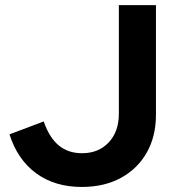

<svg xmlns="http://www.w3.org/2000/svg" viewBox="-20 -720 681 750"><path d="M299.6 10.3Q194.5 10.3 121.6 -42.8Q48.7 -95.9 17 -195.2L150.7 -245.6Q172.7 -182.4 209.5 -151.9Q246.3 -121.5 300.5 -121.5Q365.2 -121.5 404.7 -163.7Q444.3 -205.9 444.3 -275.7V-700H589.2V-271.9Q589.2 -187.2 553.2 -123.8Q517.1 -60.4 452.2 -25.1Q387.2 10.3 299.6 10.3Z"/></svg>

Font: Red Hat Display VF
Style: Regular
Weight: 300
Designer: Pentagram, MCKL
Foundry: Pentagram, MCKL
Version: Version 1.023